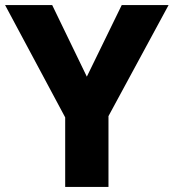

<svg xmlns="http://www.w3.org/2000/svg" viewBox="-20 -734 682 754"><path d="M321 -433 458 -714H642L406 -278V0H236V-273L0 -714H185Z"/></svg>

Font: Noto Sans Tamil ExtraBold
Style: Regular
Weight: 800
Designer: Jelle Bosma - Monotype Design Team
Foundry: Monotype Imaging Inc.
Version: Version 2.004; ttfautohint (v1.8.4.7-5d5b)